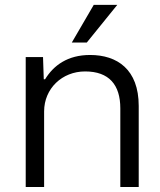

<svg xmlns="http://www.w3.org/2000/svg" viewBox="-20 -749 639 769"><path d="M152.3 -520.5H83V0H156.7V-302.7C156.7 -394.5 229 -462.9 320.8 -462.9C417 -462.9 461.9 -409.2 461.9 -314.9V0H535.6V-324.7C535.6 -471.2 449.2 -528.8 340.8 -528.8C251 -528.8 194.8 -487.3 160.6 -431.6H155.3ZM267.6 -578.6H327.6L449.7 -729.5H355.5Z"/></svg>

Font: Faust Sans
Style: Regular
Weight: 400
Designer: Andreas Faust
Version: Version 1.003;Glyphs 3.1.2 (3151)